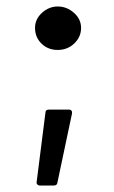

<svg xmlns="http://www.w3.org/2000/svg" viewBox="-20 -491 352 592"><path d="M93 70 120 -143Q120 -153 130 -153H193Q198 -153 200.5 -149.5Q203 -146 202 -141L157 72Q156 81 146 81H103Q98 81 95 77.5Q92 74 93 70ZM158 -471Q186 -471 208 -451.5Q230 -432 230 -405Q230 -377 209 -357Q188 -337 158 -337Q128 -337 108 -356.5Q88 -376 88 -405Q88 -432 109.5 -451.5Q131 -471 158 -471Z"/></svg>

Font: Barlow GEO Medium
Style: Regular
Weight: 500
Designer: Jeremy Tribby
Foundry: Tribby Type
Version: Version 1.408